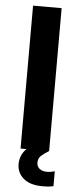

<svg xmlns="http://www.w3.org/2000/svg" viewBox="-59 -732 386 937"><g transform="rotate(5 134.0 -263.0)"><path d="M93 0H64V-700H204V0Q178 16 165 28.5Q152 41 152 62Q152 79 165 90.5Q178 102 204 102Q219 102 240 96V169Q236 170 223.5 172Q211 174 186 174Q126 174 93.5 146.5Q61 119 61 76Q61 32 93 0Z"/></g></svg>

Font: Lopes Sans
Style: Bold
Weight: 700
Designer: Gabriel Lam, Diego Maldonado
Foundry: TypeRant, Foresti Design
Version: Version 4.000